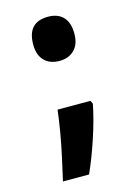

<svg xmlns="http://www.w3.org/2000/svg" viewBox="-95 -604 481 689"><g transform="rotate(-15 145.5 -259.5)"><path d="M76 -469Q76 -552 153 -552Q189 -552 209 -531Q229 -510 229 -469Q229 -430 208 -409Q187 -388 153 -388Q117 -388 96.5 -409Q76 -430 76 -469ZM222 -221 228 -209Q217 -153 195 -86.5Q173 -20 149 33H52Q61 -6 71 -51.5Q81 -97 88.5 -141.5Q96 -186 100 -221Z"/></g></svg>

Font: Noto Sans Kannada UI ExtraCondensed
Style: Bold
Weight: 700
Width: 2
Designer: Jelle Bosma - Monotype Design Team
Foundry: Monotype Imaging Inc.
Version: Version 2.005; ttfautohint (v1.8.4.7-5d5b)